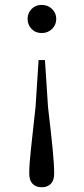

<svg xmlns="http://www.w3.org/2000/svg" viewBox="-20 -551 348 799"><path d="M153.5 -530.6Q179.4 -530.6 196.8 -513.4Q214.1 -496.2 214.1 -472.2Q214.1 -448 196.8 -430.7Q179.4 -413.5 153.5 -413.5Q127.7 -413.5 111.2 -430.7Q94.8 -448 94.8 -472.2Q94.8 -496.2 111.2 -513.4Q127.7 -530.6 153.5 -530.6ZM153.5 228.2Q129.4 228.2 115.6 213.9Q101.7 199.5 101.7 171.7Q101.7 131.8 109.1 66.1Q116.4 0.5 128 -106.8L140.6 -301H167.1L179.7 -106.8Q192.3 0.5 198.8 66.1Q205.4 131.8 205.4 171.7Q205.4 199.5 191.6 213.9Q177.7 228.2 153.5 228.2Z"/></svg>

Font: Noto Serif HK
Style: Regular
Weight: 200
Designer: Ryoko NISHIZUKA 西塚涼子 (kana & ideographs); Frank Grießhammer (Latin, Greek & Cyrillic); Wenlong ZHANG 张文龙 (bopomofo); San
Foundry: Adobe
Version: Version 2.001;hotconv 1.1.0;makeotfexe 2.6.0